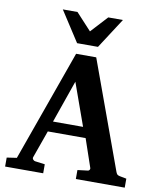

<svg xmlns="http://www.w3.org/2000/svg" viewBox="-98 -993 881 1069"><g transform="rotate(10 343.0 -458.5)"><path d="M308.1 -533.2 224.1 -293H394ZM404.8 0V-50.8L463.9 -58.1Q468.8 -59.1 472.2 -64.5Q475.6 -69.8 473.1 -75.2L418.9 -233.9H205.1L149.9 -79.1Q147 -71.3 152.8 -64.9Q158.7 -58.6 164.1 -58.1L220.2 -50.8V0H4.9V-50.8L61 -59.1L285.2 -687H398.9L621.1 -77.1Q625 -67.9 628.7 -64.2Q632.3 -60.5 643.1 -58.1L681.2 -50.8V0ZM398.4 -746.1H280.3L169.4 -917.5H252.4L339.4 -823.2L426.3 -917.5H509.3Z"/></g></svg>

Font: Charis SIL Phon
Style: Bold
Weight: 700
Foundry: SIL International
Version: Version 5.000